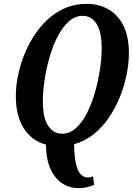

<svg xmlns="http://www.w3.org/2000/svg" viewBox="-20 -745 688 995"><path d="M386 230Q340 230 302 205Q264 180 241.5 130Q219 80 218 4Q148 -13 105 -77.5Q62 -142 62 -248Q62 -307 77.5 -372.5Q93 -438 123 -500.5Q153 -563 197.5 -614Q242 -665 300.5 -695Q359 -725 430 -725Q490 -725 539.5 -698Q589 -671 618.5 -614Q648 -557 648 -468Q648 -418 636.5 -360Q625 -302 602 -244.5Q579 -187 545 -136.5Q511 -86 465.5 -49.5Q420 -13 364 2Q365 69 374.5 107Q384 145 400 160Q416 175 435 175Q449 175 462 169L468 213Q445 222 427 226Q409 230 386 230ZM301 -52Q342 -52 375 -82.5Q408 -113 432.5 -162.5Q457 -212 473.5 -271Q490 -330 498.5 -388.5Q507 -447 507 -493Q507 -581 480 -622Q453 -663 409 -663Q368 -663 335 -632.5Q302 -602 277 -552.5Q252 -503 235.5 -444Q219 -385 210.5 -326.5Q202 -268 202 -222Q202 -133 230 -92.5Q258 -52 301 -52Z"/></svg>

Font: Noto Serif ExtraCondensed
Style: Bold Italic
Weight: 700
Width: 2
Italic angle: -12°
Designer: Monotype Design Team
Foundry: Monotype Imaging Inc.
Version: Version 2.013; ttfautohint (v1.8.4.7-5d5b)